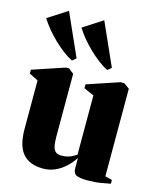

<svg xmlns="http://www.w3.org/2000/svg" viewBox="-120 -884 807 978"><g transform="rotate(15 284.0 -395.0)"><path d="M433.5 9.5Q400 9.5 379.5 2.5Q359 -4.5 359 -35.5V-88.5Q341.5 -61 317.2 -38.5Q293 -16 263.5 -3Q234 10 201.5 10Q128.5 10 93.2 -31.5Q58 -73 58 -161V-416.5L11 -440V-460.5L181.5 -517.5H197.5L224.5 -496V-162Q224.5 -132 229 -113.5Q233.5 -95 244 -86.5Q254.5 -78 272.5 -78Q292.5 -78 307 -82Q321.5 -86 332.5 -92Q343.5 -98 352.5 -104V-416.5L299 -440V-460.5L469.5 -517.5H488.5L518 -496V-34L555 -25V-5Q536.5 -1.5 505.8 4Q475 9.5 433.5 9.5ZM200.5 -560Q177 -571.5 151 -591.2Q125 -611 100 -635.2Q75 -659.5 54 -685Q33 -710.5 18.5 -734.5L121 -800.5L221 -576.5L201.5 -560ZM386.5 -560Q363 -571.5 337 -591.2Q311 -611 286 -635.2Q261 -659.5 240 -685Q219 -710.5 204.5 -734.5L307 -800.5L407 -576.5L387.5 -560Z"/></g></svg>

Font: Merriweather 144pt Black
Style: Regular
Weight: 900
Version: Version 2.100